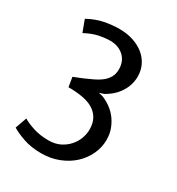

<svg xmlns="http://www.w3.org/2000/svg" viewBox="-173 -823 873 945"><g transform="rotate(30 264.0 -350.5)"><path d="M425 -554Q425 -506 398.5 -464.5Q372 -423 324 -397L299 -389L321 -384Q345 -375 368 -359Q391 -343 408.5 -320.5Q426 -298 437 -269.5Q448 -241 448 -207Q448 -164 429.5 -124.5Q411 -85 378.5 -55Q346 -25 300.5 -7Q255 11 201 11Q144 11 99.5 -4.5Q55 -20 30 -36L53 -101Q73 -88 112.5 -75Q152 -62 200 -62Q238 -62 266 -76Q294 -90 313 -112Q332 -134 341 -159.5Q350 -185 350 -209Q350 -246 335.5 -271Q321 -296 295.5 -311Q270 -326 234 -332Q198 -338 156 -338L147 -392L199 -413Q221 -423 244 -433.5Q267 -444 285.5 -458Q304 -472 315.5 -491.5Q327 -511 327 -538Q327 -584 297 -611.5Q267 -639 221 -639Q192 -639 157.5 -632Q123 -625 82 -603L57 -670Q103 -695 146.5 -703.5Q190 -712 231 -712Q274 -712 310 -700Q346 -688 371.5 -667Q397 -646 411 -617Q425 -588 425 -554Z"/></g></svg>

Font: Expletus Sans
Style: Regular
Weight: 400
Designer: Jasper de Waard
Foundry: Designtown
Version: Version 7.028